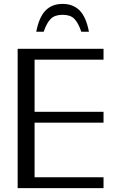

<svg xmlns="http://www.w3.org/2000/svg" viewBox="-20 -967 609 987"><path d="M70.8 0V-716H512.2V-660.2H91.6L157.8 -710.5V-343.1L103.2 -392.4H512.2V-336.5H102.1L157.8 -388.6V-6.6L103.2 -55.8H512.2V0ZM301.9 -946.9Q246.8 -946.9 213.7 -912.6Q180.6 -878.2 166.4 -804H204.5Q221 -851.4 241.9 -871.1Q262.7 -890.9 301.9 -890.9Q341.5 -890.9 361.6 -870.8Q381.8 -850.7 397.9 -804H437.1Q423.1 -878.9 389.7 -912.9Q356.3 -946.9 301.9 -946.9Z"/></svg>

Font: Russolo 10pt ExtraLight
Style: Regular
Weight: 200
Designer: Micah Stupak-Hahn
Version: Version 1.000